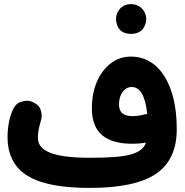

<svg xmlns="http://www.w3.org/2000/svg" viewBox="-20 -856 908 943"><path d="M17.1 -182.1C17.1 -127.9 30.3 -82.5 57.1 -45.4C109.9 28.8 225.6 66.9 421.4 66.9C570.8 66.9 679.2 43.5 747.1 -2.9C814.5 -49.3 848.1 -122.1 848.1 -221.2C848.1 -293.9 838.9 -356.9 820.8 -410.2C784.2 -517.1 715.3 -578.1 623.5 -578.1C586.9 -578.1 554.2 -567.4 525.4 -545.9C467.3 -502.4 431.2 -423.8 431.2 -324.7C431.2 -203.1 499.5 -149.9 631.8 -149.9C653.3 -149.9 675.3 -151.9 697.3 -155.3C674.3 -98.1 606.4 -81.1 421.4 -81.1C243.2 -81.1 166 -113.8 166 -178.7C166 -209.5 173.8 -239.3 178.2 -252.9C182.6 -266.1 184.6 -277.8 184.6 -289.1C184.6 -297.9 182.6 -308.6 178.2 -320.8C173.8 -333 162.6 -343.8 144.5 -353C134.3 -358.4 123 -361.3 111.8 -361.3C104 -361.3 93.3 -358.9 79.1 -354.5C64.9 -349.6 53.7 -337.9 44.4 -319.8C26.4 -281.7 17.1 -235.8 17.1 -182.1ZM549.8 -763.7C549.8 -752.9 551.8 -742.2 555.7 -731.4C564 -709.5 583 -689.5 623.5 -689.5C682.6 -689.5 698.2 -734.9 698.2 -763.7C698.2 -776.4 694.3 -789.1 686.5 -802.2C674.3 -821.3 653.3 -835.9 622.6 -835.9C601.6 -835.9 584 -828.6 570.3 -814C556.6 -798.8 549.8 -782.2 549.8 -763.7ZM564.5 -343.3C564.5 -368.2 570.3 -388.7 582.5 -404.8C594.7 -420.9 609.4 -428.7 627 -428.7C665.5 -428.7 693.4 -390.1 703.1 -296.9L699.2 -295.9C680.2 -291.5 655.8 -285.6 632.3 -285.6C587.4 -285.6 564.5 -302.2 564.5 -343.3Z"/></svg>

Font: Mikhak ExtraBold
Style: Regular
Weight: 800
Designer: Amin Abedi
Version: Version 3.2